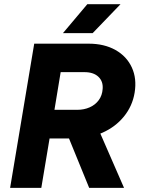

<svg xmlns="http://www.w3.org/2000/svg" viewBox="-20 -912 691 932"><path d="M146.1 -700H410.4Q485.8 -700 540.4 -669.4Q594.9 -638.8 619.9 -584.6Q644.9 -530.5 633.4 -461.6Q622.7 -397.1 581.7 -346.6Q540.7 -296.1 477.5 -267.9Q414.3 -239.8 339.6 -239.8H220.6L180.5 0H29.1ZM298.9 -279.2 423.8 -362.9 582.1 0H412.9ZM478.3 -480.4Q481.3 -516.9 457.6 -539.4Q433.8 -561.8 390.2 -561.8H274.5L244.3 -378.9H354.7Q387.9 -378.9 415.1 -390.9Q442.4 -402.8 459.4 -425.9Q476.3 -448.9 478.3 -480.4ZM403.9 -891.7H565.1L429.8 -751.2H285.6Z"/></svg>

Font: Oak Sans Light Italic
Style: Regular
Weight: 400
Italic angle: -9.5°
Foundry: Erik Kennedy, Walven
Version: Version 1.000;Glyphs 3.1.2 (3151)